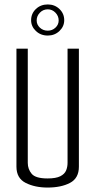

<svg xmlns="http://www.w3.org/2000/svg" viewBox="-20 -839 429 864"><path d="M194 5Q137 5 95.5 -16Q54 -37 54 -89V-620H105V-106Q105 -78 122.5 -57Q140 -36 194 -36Q232 -36 251.5 -46Q271 -56 277.5 -72Q284 -88 284 -106V-620H335V-89Q335 -37 295 -16Q255 5 194 5ZM195 -679Q163 -679 141.5 -699.5Q120 -720 120 -748Q120 -778 141.5 -798.5Q163 -819 195 -819Q226 -819 247.5 -798.5Q269 -778 269 -748Q269 -720 247.5 -699.5Q226 -679 195 -679ZM195 -701Q215 -701 229.5 -714.5Q244 -728 244 -747Q244 -767 229.5 -782Q215 -797 195 -797Q174 -797 159.5 -782Q145 -767 145 -747Q145 -728 159.5 -714.5Q174 -701 195 -701Z"/></svg>

Font: Smooch Sans
Style: Regular
Weight: 400
Designer: Robert E. Leuschke
Foundry: Robert E. Leuschke
Version: Version 1.010; ttfautohint (v1.8.3)